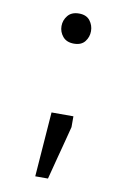

<svg xmlns="http://www.w3.org/2000/svg" viewBox="-79 -578 508 776"><g transform="rotate(10 174.5 -190.5)"><path d="M121.6 148.9 141.6 -116.7H231.4V-72.3Q225.6 -50.3 220 -28.1Q214.4 -5.9 208.5 16.1Q202.6 38.1 196.8 60.3Q190.9 82.5 185.3 104.7Q179.7 127 173.8 148.9ZM182.1 -406.2Q151.9 -406.2 136.2 -425Q120.6 -443.8 120.6 -467.8Q120.6 -491.7 136 -510.7Q151.4 -529.8 182.1 -529.8Q212.4 -529.8 227.1 -510.7Q241.7 -491.7 241.7 -467.8Q241.7 -443.8 227.1 -425Q212.4 -406.2 182.1 -406.2Z"/></g></svg>

Font: Comme
Style: Regular
Weight: 400
Designer: Vernon Adams
Foundry: Vernon Adams
Version: Version 1.000;gftools[0.9.27]